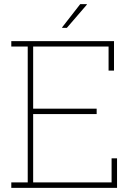

<svg xmlns="http://www.w3.org/2000/svg" viewBox="-20 -910 660 930"><path d="M34.7 0V-26.4H114.3V-684.6H34.7V-710.9H532.2V-567.9H505.9V-684.6H140.6V-383.8H448.2V-357.4H140.6V-26.4H520.5V-143.1H546.9V0ZM280.8 -777.3 368.7 -890.1H399.9L400.9 -887.7L303.7 -774.9H281.7Z"/></svg>

Font: Roboto Slab Thin
Style: Regular
Weight: 100
Designer: Google
Version: Version 2.000; ttfautohint (v1.8.1.43-b0c9)